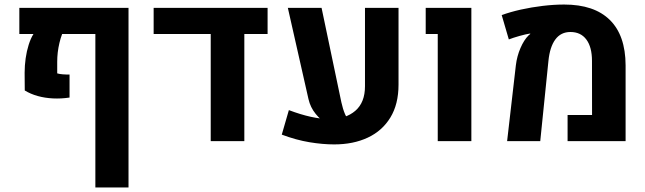

<svg xmlns="http://www.w3.org/2000/svg" viewBox="-20 -619 2830 842"><path d="M543.6 -584.6V203.1H398.2V-469.9H252.5Q245.5 -451.6 240.7 -431Q235.8 -410.4 233.3 -389.5Q230.9 -368.5 230.9 -348V-297.2Q241.5 -294 256 -293Q270.5 -291.9 285 -292.2V-191.2Q247.7 -185.6 212.2 -187.4Q176.7 -189.2 145.4 -197.9Q114.1 -206.7 88.6 -222.2L88 -299.9Q88.1 -331.6 92.5 -363.2Q97 -394.7 105.8 -422.7Q114.6 -450.6 126.8 -469.9H64.8V-584.6Z M653.8 -584.6H1153.5V-469.9H1051.5V0H904.1V-469.9H653.8Z M1445.5 14.3Q1394.7 14.3 1337.1 4.7Q1279.4 -4.8 1215.7 -28.6L1246.8 -136.1Q1298.5 -116.5 1342.8 -106.8Q1387.1 -97.1 1424 -96.6Q1496 -96.6 1538.3 -133.2Q1580.6 -169.7 1580.6 -240.8V-584.6H1727.7V-248Q1727.7 -162.2 1692 -103.7Q1656.3 -45.2 1592.9 -15.5Q1529.4 14.3 1445.5 14.3ZM1242.3 -584.6H1390.2L1477.1 -170.2Q1483.4 -141.2 1493.2 -118.2Q1502.9 -95.1 1522.7 -77.1L1411.8 -77.7Q1387.5 -91.1 1364.3 -119.6Q1341.1 -148.1 1332.8 -184.5Z M1899.7 0V-469.9H1846.9V-584.6H2047.1V0Z M2203.9 0 2242.3 -332.9Q2247.1 -372.6 2262.5 -408.3Q2277.8 -444 2298.5 -464.3Q2300.1 -465.6 2302.1 -467.3Q2304 -469 2305.4 -469.9L2305 -472Q2285.5 -469.1 2258 -461.3Q2230.5 -453.5 2211.4 -446.1L2180.2 -552.8Q2217.8 -566.6 2264.3 -577Q2310.8 -587.3 2360.1 -593.2Q2409.3 -599.1 2454.1 -599.1Q2585.8 -599.1 2654.4 -531.5Q2723 -463.9 2723.5 -332.8V0H2469.1V-114.6H2576.4L2576.1 -352.1Q2576.1 -412.6 2551.4 -445.7Q2526.8 -478.7 2481.5 -478.7Q2439.5 -478.7 2415.3 -445.8Q2391.2 -413 2385.1 -351.7L2349.2 0Z"/></svg>

Font: Heebo
Style: Regular
Weight: 400
Designer: Oded Ezer
Foundry: Ezer Type House
Version: Version 3.100